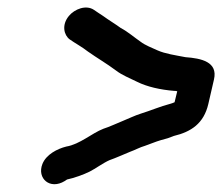

<svg xmlns="http://www.w3.org/2000/svg" viewBox="-20 -501 587 507"><path d="M151 -23 157 -27C176 -31 201 -40 217 -48C231 -55 253 -71 269 -78C286 -84 306 -93 323 -100C337 -105 349 -112 363 -116C375 -120 391 -127 405 -131C415 -134 415 -134 423 -136C428 -138 434 -140 439 -142C485 -153 518 -175 530 -226L545 -291C556 -338 511 -347 470 -350C444 -355 416 -359 396 -368C381 -375 364 -381 351 -391C335 -402 318 -417 299 -427C284 -438 267 -448 252 -459C241 -466 237 -469 228 -475C207 -489 177 -477 162 -459C142 -435 149 -408 164 -397C178 -387 197 -377 212 -365C236 -348 262 -333 286 -315C303 -302 322 -295 342 -285C368 -272 403 -264 440 -261C443 -261 445 -261 448 -260L441 -231C437 -229 433 -228 430 -227C403 -220 378 -209 352 -201C336 -196 320 -188 305 -182C290 -176 269 -166 253 -161C222 -149 191 -120 155 -114C131 -108 102 -93 92 -68C77 -30 112 1 151 -23Z"/></svg>

Font: Electronic
Style: BlkIt
Weight: 900
Version: Version 1.011